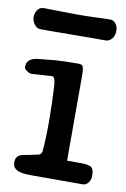

<svg xmlns="http://www.w3.org/2000/svg" viewBox="-74 -663 465 709"><g transform="rotate(10 158.0 -308.5)"><path d="M215 -76H268Q290 -76 303 -70.5Q316 -65 316 -37Q316 -22 307.5 -11Q299 0 286 0H93Q81 0 68.5 -1Q56 -2 46.5 -5.5Q37 -9 30.5 -16Q24 -23 24 -36Q24 -48 28 -54.5Q32 -61 39 -64.5Q46 -68 56.5 -69.5Q67 -71 80 -74Q94 -77 106 -79.5Q118 -82 120 -95Q121 -106 122 -123Q123 -140 123.5 -157.5Q124 -175 124 -190Q124 -205 124 -213Q124 -247 123 -277.5Q122 -308 120 -341Q119 -355 116 -364.5Q113 -374 105 -374Q102 -374 91 -373Q80 -372 67.5 -371.5Q55 -371 44 -370Q33 -369 30 -369Q22 -369 12 -376Q2 -383 2 -388Q2 -404 8 -411.5Q14 -419 24.5 -423Q35 -427 50 -428Q65 -429 82 -431Q96 -433 112.5 -434Q129 -435 145 -435.5Q161 -436 174.5 -436Q188 -436 197 -436Q209 -436 212 -426.5Q215 -417 215 -401ZM283 -617Q294 -617 302.5 -606Q311 -595 311 -580Q311 -575 309.5 -567.5Q308 -560 304 -553.5Q300 -547 293 -542.5Q286 -538 275 -538Q255 -538 221.5 -538Q188 -538 152 -537.5Q116 -537 84 -537Q52 -537 34 -537Q20 -537 10.5 -550Q1 -563 1 -577Q1 -591 9 -603.5Q17 -616 34 -616Q41 -616 56 -615.5Q71 -615 89 -615Q107 -615 124.5 -614.5Q142 -614 155 -614Q197 -614 228 -615.5Q259 -617 283 -617Z"/></g></svg>

Font: Life Savers ExtraBold
Style: Regular
Weight: 800
Designer: Pablo Impallari, Rodrigo Fuenzalida, Brenda Gallo
Foundry: Pablo Impallari, Rodrigo Fuenzalida, Brenda Gallo
Version: Version 3.001; ttfautohint (v0.95) -l 8 -r 50 -G 200 -x 14 -